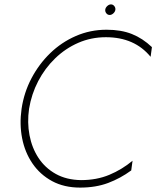

<svg xmlns="http://www.w3.org/2000/svg" viewBox="-20 -844 710 872"><path d="M112 -350Q123 -417 153.5 -475.5Q184 -534 230.5 -579Q277 -624 335.5 -649.5Q394 -675 461 -675Q591 -675 664 -586L670 -630Q628 -670 579 -689.5Q530 -709 464 -709Q390 -709 324.5 -680.5Q259 -652 208 -602.5Q157 -553 123 -488.5Q89 -424 78 -350Q68 -280 80.5 -216Q93 -152 127.5 -101.5Q162 -51 216.5 -21.5Q271 8 344 8Q415 8 471 -13Q527 -34 576 -70L582 -114Q534 -74 476.5 -50Q419 -26 348 -26Q282 -27 233.5 -54Q185 -81 155 -126.5Q125 -172 114 -230Q103 -288 112 -350ZM458 -800Q457 -791 463 -783.5Q469 -776 478 -776Q487 -776 495 -783.5Q503 -791 504 -800Q505 -809 499 -816.5Q493 -824 484 -824Q475 -824 467 -816.5Q459 -809 458 -800Z"/></svg>

Font: Jost* 200 Thin Italic
Style: Italic
Weight: 200
Italic angle: -10°
Version: Version 3.200; ttfautohint (v0.97) -l 8 -r 50 -G 200 -x 14 -